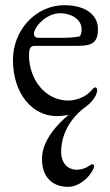

<svg xmlns="http://www.w3.org/2000/svg" viewBox="-20 -434 423 741"><path d="M243 287C299 287 343 226 343 207C343 201 339 200 335 200C330 200 311 221 276 221C242 221 216 196 216 152C216 55 287 -4 303 -16C325 -31 355 -59 355 -88C354 -93 352 -97 348 -97C345 -97 340 -93 337 -90C311 -56 268 -46 243 -46C153 -46 92 -130 92 -220C92 -254 101 -257 117 -257H281C339 -257 358 -272 358 -323C358 -376 310 -414 229 -414C116 -414 30 -316 30 -203C30 -70 107 14 198 14C215 14 231 12 245 9C204 43 142 107 142 179C142 253 185 287 243 287ZM130 -288C116 -288 111 -295 111 -303C111 -329 157 -383 213 -383C252 -383 295 -361 295 -321C295 -310 292 -294 285 -293C264 -289 241 -288 212 -288Z"/></svg>

Font: EB Garamond
Style: Regular
Weight: 400
Designer: Georg Duffner and Octavio Pardo
Foundry: Georg Duffner
Version: Version 1.000;PS 001.000;hotconv 1.0.88;makeotf.lib2.5.64775